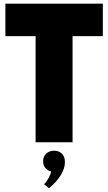

<svg xmlns="http://www.w3.org/2000/svg" viewBox="-20 -770 585 1039"><path d="M9.1 -574.5V-750H536.4V-574.5H372.7V0H172.7V-574.5ZM256.8 158.2Q236.4 152.7 224.8 138.2Q213.2 123.6 213.2 103.2Q213.2 77.7 229.8 61.6Q246.4 45.5 272.7 45.5Q298.6 45.5 315 61.6Q331.4 77.7 331.4 107.3Q331.4 140.9 308.9 177.7Q286.4 214.5 245 248.6L218.2 226.8Q229.1 218.2 241.4 196.1Q253.6 174.1 256.8 158.2Z"/></svg>

Font: Spartan MB Black
Style: Regular
Weight: 900
Designer: Matt Bailey, Mirko Velimirovic
Foundry: Matt Bailey
Version: Version 1.005